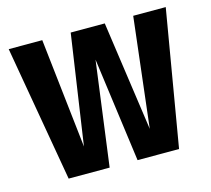

<svg xmlns="http://www.w3.org/2000/svg" viewBox="-82 -627 796 724"><g transform="rotate(-15 315.5 -265.0)"><path d="M532 0H370L315 -407L261 0H101L9 -530H140L188 -102L251 -530H384L445 -102L495 -530H622Z"/></g></svg>

Font: Fira Sans Compressed SemiBold
Style: Regular
Weight: 600
Width: 1
Designer: bBox Type GmbH & Carrois Corporate GbR & Edenspiekermann AG
Foundry: bBox Type GmbH & Carrois Corporate GbR & Edenspiekermann AG
Version: Version 4.301